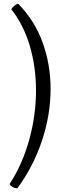

<svg xmlns="http://www.w3.org/2000/svg" viewBox="-20 -820 360 1040"><path d="M74 200Q59 200 47.5 192.5Q36 185 32 177Q102 69 138.5 -63.5Q175 -196 175 -330Q175 -457 141.5 -571Q108 -685 41 -770Q48 -782 59 -790Q70 -798 78 -800Q168 -709 211 -589.5Q254 -470 254 -339Q254 -196 206.5 -55.5Q159 85 74 200Z"/></svg>

Font: Texturina Light
Style: Regular
Weight: 300
Designer: Guillermo Torres Carreño
Foundry: Omnibus-Type
Version: Version 1.002; ttfautohint (v1.8.3)